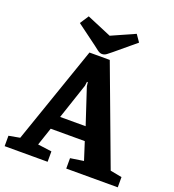

<svg xmlns="http://www.w3.org/2000/svg" viewBox="-158 -959 973 1075"><g transform="rotate(20 329.0 -422.0)"><path d="M-8 -62 58 -74 259 -655H380L597 -74L666 -61V0H359V-62L438 -74L430 -99L404 -180H201L172 -94L165 -73L248 -62V0H-8ZM380 -260 310 -472 307 -496H302L299 -472L228 -260ZM186 -844 333 -782 472 -844 501 -802 381 -702Q370 -694 356.5 -682.5Q343 -671 327 -671Q314 -671 299 -682.5Q284 -694 275 -701L152 -792Z"/></g></svg>

Font: Faustina VF Beta
Style: Regular
Weight: 400
Designer: Alfonso Garcia
Foundry: Omnibus-Type
Version: Version 1.006